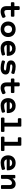

<svg xmlns="http://www.w3.org/2000/svg" viewBox="2652 -3334 691 6036"><g transform="rotate(90 2998.0 -315.5)"><path d="M541.5 -69.3Q541.5 -58.1 536.4 -50.5Q531.2 -43 521 -37.6Q425.3 10.7 346.7 10.7Q261.7 10.7 217 -36.6Q172.4 -84 172.4 -174.8V-312H78.1Q61 -312 54.2 -323.2Q47.4 -334.5 47.4 -366.7Q47.4 -398.9 54.2 -410.4Q61 -421.9 78.1 -421.9H172.4V-559.6Q172.4 -576.2 187.3 -583.3Q202.1 -590.3 236.8 -590.3Q259.8 -590.3 272.2 -587.2Q284.7 -584 289.6 -577.6Q294.4 -571.3 294.4 -559.6V-421.9H475.6Q492.7 -421.9 499.5 -410.4Q506.3 -398.9 506.3 -366.7Q506.3 -334.5 499.5 -323.2Q492.7 -312 475.6 -312H294.4V-183.6Q294.4 -105 357.4 -105Q399.4 -105 480 -140.6Q488.8 -144.5 495.6 -144.5Q517.6 -144.5 532.7 -106Q541.5 -84 541.5 -69.3Z M1144 -225.6Q1144 -157.2 1114 -103.5Q1084 -49.8 1028.6 -19.5Q973.1 10.7 899.4 10.7Q825.7 10.7 770.3 -19.5Q714.8 -49.8 684.8 -103.5Q654.8 -157.2 654.8 -225.6Q654.8 -293.9 684.8 -347.7Q714.8 -401.4 770.3 -431.6Q825.7 -461.9 899.4 -461.9Q973.1 -461.9 1028.6 -431.6Q1084 -401.4 1114 -347.7Q1144 -293.9 1144 -225.6ZM782.7 -225.6Q782.7 -188.5 797.1 -160.6Q811.5 -132.8 837.9 -117.7Q864.3 -102.5 899.4 -102.5Q934.6 -102.5 960.9 -117.7Q987.3 -132.8 1001.7 -160.6Q1016.1 -188.5 1016.1 -225.6Q1016.1 -262.7 1001.7 -290.5Q987.3 -318.4 960.9 -333.5Q934.6 -348.6 899.4 -348.6Q864.3 -348.6 837.9 -333.5Q811.5 -318.4 797.1 -290.5Q782.7 -262.7 782.7 -225.6Z M1736.3 -210.9Q1736.3 -194.3 1729.2 -187.5Q1722.2 -180.7 1705.6 -180.7H1392.1Q1401.4 -141.1 1429.7 -120.6Q1458 -100.1 1501 -100.1Q1586.4 -100.1 1674.8 -127Q1680.7 -128.9 1686.5 -128.9Q1697.3 -128.9 1705.1 -119.1Q1712.9 -109.4 1719.2 -85.9Q1724.1 -67.9 1724.1 -55.2Q1724.1 -42.5 1718.5 -35.4Q1712.9 -28.3 1700.2 -23.9Q1650.4 -7.3 1596.4 1.7Q1542.5 10.7 1491.2 10.7Q1419.9 10.7 1368.9 -19.5Q1317.9 -49.8 1291.3 -103.3Q1264.6 -156.7 1264.6 -225.6Q1264.6 -293.9 1293.7 -347.7Q1322.8 -401.4 1377.4 -431.6Q1432.1 -461.9 1505.9 -461.9Q1580.1 -461.9 1631.8 -429.9Q1683.6 -397.9 1710 -341.3Q1736.3 -284.7 1736.3 -210.9ZM1394 -275.9H1611.8Q1603.5 -311 1575.7 -331.1Q1547.9 -351.1 1505.9 -351.1Q1461.4 -351.1 1433.1 -332.3Q1404.8 -313.5 1394 -275.9Z M1904.3 -24.4Q1879.4 -33.2 1879.4 -59.6Q1879.4 -70.8 1883.8 -85.9Q1895.5 -127 1920.4 -127Q1925.3 -127 1932.6 -124.5Q2021.5 -92.8 2103.5 -92.8Q2152.8 -92.8 2174.1 -103.5Q2195.3 -114.3 2195.3 -134.8Q2195.3 -146 2184.3 -152.6Q2173.3 -159.2 2152.3 -163.1Q2135.3 -166.5 2096.2 -169.9Q2045.4 -174.3 2009.8 -180.9Q1974.1 -187.5 1944.8 -202.6Q1878.9 -236.8 1878.9 -314.9Q1878.9 -360.4 1902.6 -393.6Q1926.3 -426.8 1969.5 -444.3Q2012.7 -461.9 2070.3 -461.9Q2121.1 -461.9 2175.5 -452.9Q2230 -443.8 2280.3 -426.8Q2305.2 -418 2305.2 -391.6Q2305.2 -380.9 2300.8 -365.2Q2289.1 -324.2 2264.2 -324.2Q2259.3 -324.2 2252 -326.7Q2163.1 -358.4 2081.1 -358.4Q2041.5 -358.4 2023.2 -347.9Q2004.9 -337.4 2004.9 -316.9Q2004.9 -306.6 2013.7 -300.5Q2022.5 -294.4 2039.6 -291Q2061 -286.6 2103 -284.2Q2148.4 -280.8 2179.7 -276.1Q2210.9 -271.5 2238.3 -261.2Q2277.3 -247.1 2299.6 -219.2Q2321.8 -191.4 2321.8 -145Q2321.8 -98.1 2298.6 -63.2Q2275.4 -28.3 2229 -8.8Q2182.6 10.7 2114.3 10.7Q2063.5 10.7 2009 1.7Q1954.6 -7.3 1904.3 -24.4Z M2939.9 -69.3Q2939.9 -58.1 2934.8 -50.5Q2929.7 -43 2919.4 -37.6Q2823.7 10.7 2745.1 10.7Q2660.2 10.7 2615.5 -36.6Q2570.8 -84 2570.8 -174.8V-312H2476.6Q2459.5 -312 2452.6 -323.2Q2445.8 -334.5 2445.8 -366.7Q2445.8 -398.9 2452.6 -410.4Q2459.5 -421.9 2476.6 -421.9H2570.8V-559.6Q2570.8 -576.2 2585.7 -583.3Q2600.6 -590.3 2635.3 -590.3Q2658.2 -590.3 2670.7 -587.2Q2683.1 -584 2688 -577.6Q2692.9 -571.3 2692.9 -559.6V-421.9H2874Q2891.1 -421.9 2897.9 -410.4Q2904.8 -398.9 2904.8 -366.7Q2904.8 -334.5 2897.9 -323.2Q2891.1 -312 2874 -312H2692.9V-183.6Q2692.9 -105 2755.9 -105Q2797.9 -105 2878.4 -140.6Q2887.2 -144.5 2894 -144.5Q2916 -144.5 2931.2 -106Q2939.9 -84 2939.9 -69.3Z M3535.2 -210.9Q3535.2 -194.3 3528.1 -187.5Q3521 -180.7 3504.4 -180.7H3190.9Q3200.2 -141.1 3228.5 -120.6Q3256.8 -100.1 3299.8 -100.1Q3385.3 -100.1 3473.6 -127Q3479.5 -128.9 3485.4 -128.9Q3496.1 -128.9 3503.9 -119.1Q3511.7 -109.4 3518.1 -85.9Q3522.9 -67.9 3522.9 -55.2Q3522.9 -42.5 3517.3 -35.4Q3511.7 -28.3 3499 -23.9Q3449.2 -7.3 3395.3 1.7Q3341.3 10.7 3290 10.7Q3218.8 10.7 3167.7 -19.5Q3116.7 -49.8 3090.1 -103.3Q3063.5 -156.7 3063.5 -225.6Q3063.5 -293.9 3092.5 -347.7Q3121.6 -401.4 3176.3 -431.6Q3231 -461.9 3304.7 -461.9Q3378.9 -461.9 3430.7 -429.9Q3482.4 -397.9 3508.8 -341.3Q3535.2 -284.7 3535.2 -210.9ZM3192.9 -275.9H3410.6Q3402.3 -311 3374.5 -331.1Q3346.7 -351.1 3304.7 -351.1Q3260.3 -351.1 3231.9 -332.3Q3203.6 -313.5 3192.9 -275.9Z M4128.4 -54.7Q4128.4 -22.5 4121.6 -11.2Q4114.7 0 4097.7 0H3705.1Q3688 0 3681.2 -11.2Q3674.3 -22.5 3674.3 -54.7Q3674.3 -86.9 3681.2 -98.4Q3688 -109.9 3705.1 -109.9H3838.4V-530.8H3724.6Q3707.5 -530.8 3700.7 -542Q3693.8 -553.2 3693.8 -585.4Q3693.8 -617.7 3700.7 -629.2Q3707.5 -640.6 3724.6 -640.6H3929.7Q3946.3 -640.6 3953.4 -633.5Q3960.4 -626.5 3960.4 -609.9V-109.9H4097.7Q4114.7 -109.9 4121.6 -98.4Q4128.4 -86.9 4128.4 -54.7Z M4728 -54.7Q4728 -22.5 4721.2 -11.2Q4714.4 0 4697.3 0H4304.7Q4287.6 0 4280.8 -11.2Q4273.9 -22.5 4273.9 -54.7Q4273.9 -86.9 4280.8 -98.4Q4287.6 -109.9 4304.7 -109.9H4438V-530.8H4324.2Q4307.1 -530.8 4300.3 -542Q4293.5 -553.2 4293.5 -585.4Q4293.5 -617.7 4300.3 -629.2Q4307.1 -640.6 4324.2 -640.6H4529.3Q4545.9 -640.6 4553 -633.5Q4560.1 -626.5 4560.1 -609.9V-109.9H4697.3Q4714.4 -109.9 4721.2 -98.4Q4728 -86.9 4728 -54.7Z M5334 -210.9Q5334 -194.3 5326.9 -187.5Q5319.8 -180.7 5303.2 -180.7H4989.7Q4999 -141.1 5027.3 -120.6Q5055.7 -100.1 5098.6 -100.1Q5184.1 -100.1 5272.5 -127Q5278.3 -128.9 5284.2 -128.9Q5294.9 -128.9 5302.7 -119.1Q5310.5 -109.4 5316.9 -85.9Q5321.8 -67.9 5321.8 -55.2Q5321.8 -42.5 5316.2 -35.4Q5310.5 -28.3 5297.9 -23.9Q5248 -7.3 5194.1 1.7Q5140.1 10.7 5088.9 10.7Q5017.6 10.7 4966.6 -19.5Q4915.5 -49.8 4888.9 -103.3Q4862.3 -156.7 4862.3 -225.6Q4862.3 -293.9 4891.4 -347.7Q4920.4 -401.4 4975.1 -431.6Q5029.8 -461.9 5103.5 -461.9Q5177.7 -461.9 5229.5 -429.9Q5281.2 -397.9 5307.6 -341.3Q5334 -284.7 5334 -210.9ZM4991.7 -275.9H5209.5Q5201.2 -311 5173.3 -331.1Q5145.5 -351.1 5103.5 -351.1Q5059.1 -351.1 5030.8 -332.3Q5002.4 -313.5 4991.7 -275.9Z M5919.9 -297.9V-30.8Q5919.9 -14.2 5912.8 -7.1Q5905.8 0 5889.2 0H5828.6Q5812 0 5804.9 -7.1Q5797.9 -14.2 5797.9 -30.8V-269Q5797.9 -346.2 5731 -346.2Q5699.7 -346.2 5669.7 -322.3Q5639.6 -298.3 5620.6 -258.8Q5601.6 -219.2 5601.6 -174.8V-30.8Q5601.6 -14.2 5594.5 -7.1Q5587.4 0 5570.8 0H5510.3Q5493.7 0 5486.6 -7.1Q5479.5 -14.2 5479.5 -30.8V-420.4Q5479.5 -437 5486.6 -444.1Q5493.7 -451.2 5510.3 -451.2H5556.2Q5572.8 -451.2 5579.8 -444.1Q5586.9 -437 5586.9 -420.4V-359.4Q5621.1 -407.7 5666 -434.8Q5710.9 -461.9 5762.7 -461.9Q5810.5 -461.9 5846.2 -441.4Q5881.8 -420.9 5900.9 -383.8Q5919.9 -346.7 5919.9 -297.9Z"/></g></svg>

Font: Courier Prime Sans
Style: Bold
Weight: 700
Designer: Alan Dague-Greene
Foundry: Quote-Unquote Apps
Version: Version 3.020